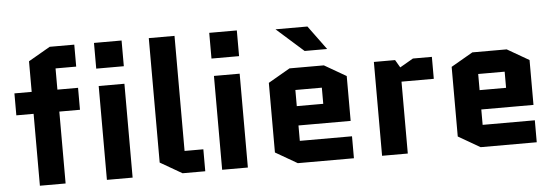

<svg xmlns="http://www.w3.org/2000/svg" viewBox="-48 -874 2945 1019"><g transform="rotate(-5 1424.5 -365.0)"><path d="M35 -383V-500H127V-663L243 -730H374V-613H264V-500H374V-383H264V0H127V-383Z M621 -500V0H484V-500ZM479 -593V-730H626V-593Z M887 0 771 -67V-730H908V-117H1008V0Z M1235 -500V0H1098V-500ZM1093 -593V-730H1240V-593Z M1800 -117V0H1501L1385 -67V-438L1501 -505H1684L1800 -438V-199H1522V-117ZM1522 -388V-302H1663V-388ZM1615 -718 1709 -590H1589L1445 -718Z M2259 -383H2087V0H1950V-500H2063L2087 -459L2158 -500H2259Z M2774 -117V0H2475L2359 -67V-438L2475 -505H2658L2774 -438V-199H2496V-117ZM2496 -388V-302H2637V-388Z"/></g></svg>

Font: Quantico
Style: Bold
Weight: 700
Designer: Matt Desmond
Foundry: MADtype
Version: Version 2.002